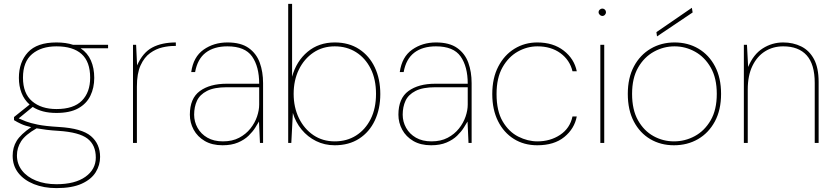

<svg xmlns="http://www.w3.org/2000/svg" viewBox="-20 -734 4283 986"><path d="M270 -154Q231 -154 201 -162Q171 -170 148 -185L76 -126Q91 -119 113 -110.5Q135 -102 174 -94Q213 -86 282 -82Q400 -75 447 -35Q494 5 494 72Q494 114 471.5 150.5Q449 187 399.5 209.5Q350 232 270 232Q205 232 154 211.5Q103 191 74 154Q45 117 45 66Q45 23 65.5 -10.5Q86 -44 140 -81Q109 -88 88.5 -97.5Q68 -107 52 -117V-133L132 -197Q104 -222 90.5 -257Q77 -292 77 -334Q77 -415 123.5 -465.5Q170 -516 270 -516Q318 -516 355 -504H535V-486H394Q430 -462 447 -423Q464 -384 464 -334Q464 -283 444 -242Q424 -201 381.5 -177.5Q339 -154 270 -154ZM270 -174Q358 -174 400.5 -217Q443 -260 443 -335Q443 -417 399 -456.5Q355 -496 270 -496Q192 -496 145 -456.5Q98 -417 98 -335Q98 -254 145 -214Q192 -174 270 -174ZM67 64Q67 108 93 141.5Q119 175 165 193.5Q211 212 270 212Q365 212 418.5 174Q472 136 472 75Q472 11 429.5 -22Q387 -55 281 -62Q246 -64 218.5 -67.5Q191 -71 168 -75Q110 -42 88.5 -8.5Q67 25 67 64Z M663 0V-504H679L684 -398Q713 -464 762 -490Q811 -516 883 -516V-498H874Q846 -498 813.5 -490.5Q781 -483 751 -461.5Q721 -440 702 -398.5Q683 -357 683 -289V0Z M1123 12Q1069 12 1031.5 -10Q994 -32 974.5 -68Q955 -104 955 -145Q955 -229 1006.5 -266.5Q1058 -304 1144 -304H1311Q1311 -392 1274.5 -444Q1238 -496 1148 -496Q1079 -496 1036.5 -463.5Q994 -431 982 -364H962Q973 -442 1025.5 -479Q1078 -516 1148 -516Q1217 -516 1257 -487.5Q1297 -459 1314 -412Q1331 -365 1331 -307V0H1315L1310 -110Q1303 -98 1290.5 -78Q1278 -58 1256.5 -37Q1235 -16 1202 -2Q1169 12 1123 12ZM1125 -8Q1173 -8 1208 -26.5Q1243 -45 1266 -74Q1289 -103 1300 -135.5Q1311 -168 1311 -197V-286H1145Q1080 -286 1043 -267Q1006 -248 991.5 -216.5Q977 -185 977 -145Q977 -109 994.5 -77.5Q1012 -46 1045 -27Q1078 -8 1125 -8Z M1699 12Q1647 12 1603.5 -9.5Q1560 -31 1529 -68.5Q1498 -106 1484 -154L1476 0H1460V-714H1480V-340Q1502 -420 1559.5 -468Q1617 -516 1699 -516Q1772 -516 1824.5 -481.5Q1877 -447 1905 -387.5Q1933 -328 1933 -251Q1933 -175 1905 -115.5Q1877 -56 1824.5 -22Q1772 12 1699 12ZM1699 -8Q1761 -8 1808.5 -38Q1856 -68 1883.5 -122.5Q1911 -177 1911 -252Q1911 -327 1883.5 -381.5Q1856 -436 1808.5 -466Q1761 -496 1699 -496Q1637 -496 1589.5 -464Q1542 -432 1515 -377Q1488 -322 1488 -252Q1488 -183 1515 -127.5Q1542 -72 1589.5 -40Q1637 -8 1699 -8Z M2194 12Q2140 12 2102.5 -10Q2065 -32 2045.5 -68Q2026 -104 2026 -145Q2026 -229 2077.5 -266.5Q2129 -304 2215 -304H2382Q2382 -392 2345.5 -444Q2309 -496 2219 -496Q2150 -496 2107.5 -463.5Q2065 -431 2053 -364H2033Q2044 -442 2096.5 -479Q2149 -516 2219 -516Q2288 -516 2328 -487.5Q2368 -459 2385 -412Q2402 -365 2402 -307V0H2386L2381 -110Q2374 -98 2361.5 -78Q2349 -58 2327.5 -37Q2306 -16 2273 -2Q2240 12 2194 12ZM2196 -8Q2244 -8 2279 -26.5Q2314 -45 2337 -74Q2360 -103 2371 -135.5Q2382 -168 2382 -197V-286H2216Q2151 -286 2114 -267Q2077 -248 2062.5 -216.5Q2048 -185 2048 -145Q2048 -109 2065.5 -77.5Q2083 -46 2116 -27Q2149 -8 2196 -8Z M2739 12Q2671 12 2619 -20.5Q2567 -53 2537.5 -112Q2508 -171 2508 -251Q2508 -333 2539 -392.5Q2570 -452 2622.5 -484Q2675 -516 2739 -516Q2821 -516 2875 -474Q2929 -432 2942 -368H2920Q2906 -426 2858 -461Q2810 -496 2740 -496Q2687 -496 2639 -469Q2591 -442 2560.5 -388Q2530 -334 2530 -251Q2530 -164 2561.5 -110.5Q2593 -57 2641.5 -32.5Q2690 -8 2740 -8Q2806 -8 2856.5 -41.5Q2907 -75 2920 -136H2942Q2930 -73 2878 -30.5Q2826 12 2739 12Z M3073 -652Q3066 -652 3060 -658Q3054 -664 3054 -671Q3054 -679 3060 -684.5Q3066 -690 3073 -690Q3081 -690 3086.5 -684.5Q3092 -679 3092 -671Q3092 -664 3086.5 -658Q3081 -652 3073 -652ZM3063 0V-504H3083V0Z M3441 12Q3373 12 3319.5 -19.5Q3266 -51 3235 -110Q3204 -169 3204 -252Q3204 -334 3235.5 -393Q3267 -452 3321.5 -484Q3376 -516 3444 -516Q3513 -516 3567 -484Q3621 -452 3652 -393Q3683 -334 3683 -252Q3683 -169 3651 -110Q3619 -51 3564.5 -19.5Q3510 12 3441 12ZM3441 -8Q3498 -8 3548 -35Q3598 -62 3629.5 -116Q3661 -170 3661 -252Q3661 -333 3630 -387Q3599 -441 3549.5 -468.5Q3500 -496 3444 -496Q3388 -496 3338 -468.5Q3288 -441 3257 -387Q3226 -333 3226 -252Q3226 -170 3256.5 -116Q3287 -62 3336 -35Q3385 -8 3441 -8ZM3354 -547 3351 -569 3533 -694 3537 -670Z M3800 0V-504H3816L3822 -390Q3849 -455 3897 -485.5Q3945 -516 4002 -516Q4053 -516 4094.5 -495.5Q4136 -475 4160 -430.5Q4184 -386 4184 -313V0H4164V-308Q4164 -404 4122.5 -450Q4081 -496 4002 -496Q3950 -496 3909 -470.5Q3868 -445 3844 -395.5Q3820 -346 3820 -274V0Z"/></svg>

Font: DM Sans Thin
Style: Regular
Weight: 100
Designer: Colophon Foundry, Jonny Pinhorn
Foundry: Colophon Foundry
Version: Version 4.004; ttfautohint (v1.8.4.7-5d5b)